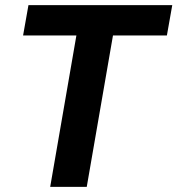

<svg xmlns="http://www.w3.org/2000/svg" viewBox="-20 -731 694 751"><path d="M653.8 -710.9H91.3L70.3 -592.3H278.8L176.3 0H319.3L421.9 -592.3H632.8Z"/></svg>

Font: Roboto
Style: Bold Italic
Weight: 700
Italic angle: -12°
Designer: Google
Version: Version 2.137; 2017